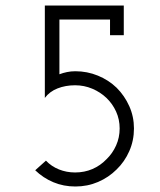

<svg xmlns="http://www.w3.org/2000/svg" viewBox="-20 -670 583 698"><path d="M404 -54Q433 -82 450 -120.5Q467 -159 467 -203Q467 -246 450 -284Q433 -322 404 -351Q375 -379 336 -395Q297 -411 254 -411Q238 -411 223.5 -408Q209 -405 196 -400V-599H380V-542H430V-650H143V-314Q160 -337 189 -348.5Q218 -360 253 -360Q286 -360 315.5 -347.5Q345 -335 367 -314Q389 -293 402 -264.5Q415 -236 415 -203Q415 -170 402 -141Q389 -112 367 -91Q345 -68 316 -55.5Q287 -43 253 -43Q222 -43 194.5 -54Q167 -65 147 -86L108 -51Q137 -23 174 -7.5Q211 8 254 8Q298 8 336.5 -8.5Q375 -25 404 -54Z"/></svg>

Font: Josefin Slab Medium
Style: Regular
Weight: 500
Designer: Santiago Orozco
Foundry: Typemade
Version: Version 2.000